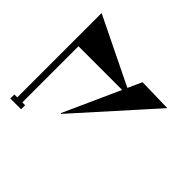

<svg xmlns="http://www.w3.org/2000/svg" viewBox="-175 -1051 1349 1349"><g transform="rotate(-45 500.0 -376.0)"><path d="M940 -761 696 -261 800 -214 794 38 237 -462 241 -466 660 -277V-711H102V-683H62V-790H102V-761Z"/></g></svg>

Font: Chokokutai
Style: Regular
Weight: 400
Designer: 108号,108go
Foundry: Font Zone 108
Version: Version 1.000; ttfautohint (v1.8.3)